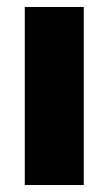

<svg xmlns="http://www.w3.org/2000/svg" viewBox="-20 -530 311 550"><path d="M220 0H51V-510H220Z"/></svg>

Font: Wix Madefor Display ExtraBold
Style: Regular
Weight: 800
Designer: Dalton Maag Ltd
Foundry: Dalton Maag Ltd
Version: Version 3.100